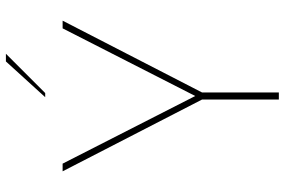

<svg xmlns="http://www.w3.org/2000/svg" viewBox="-177 -787 964 650"><g transform="rotate(-90 305.0 -462.0)"><path d="M293 -260 50 -732H76L305 -283L534 -732H560L317 -260V0H293ZM422 -924H448L315 -791H301Z"/></g></svg>

Font: Exo Thin
Style: Regular
Weight: 250
Designer: Natanael Gama
Foundry: Natanael Gama
Version: Version 1.500; ttfautohint (v1.6)